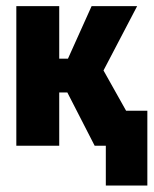

<svg xmlns="http://www.w3.org/2000/svg" viewBox="-20 -466 491 614"><path d="M32.2 -446.3H169.4V-278.3H197.3L272.9 -446.3H418.5L311 -240.7L383.3 -111.8H451.2V127.4H318.4V0H282.7L195.3 -170.4H169.4V0H32.2Z"/></svg>

Font: Roboto Flex Super Cond Bold
Style: Regular
Weight: 700
Width: 3
Designer: Berlow after Robertson
Foundry: Google
Version: Version 3.000